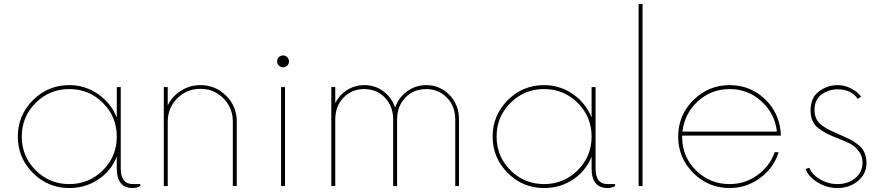

<svg xmlns="http://www.w3.org/2000/svg" viewBox="-20 -940 4458 970"><path d="M651.2 -10H688.8V0Q671.2 10 651.2 10Q570 10 570 -88.8V-148.8Q541.2 -76.2 476.2 -33.1Q411.2 10 330 10Q222.5 10 146.2 -66.2Q70 -142.5 70 -250Q70 -357.5 146.2 -433.8Q222.5 -510 330 -510Q410 -510 475 -465Q540 -420 570 -346.2V-500H590V-88.8Q590 -10 651.2 -10ZM160 -80Q230 -10 330 -10Q430 -10 500 -80Q570 -150 570 -250Q570 -350 500 -420Q430 -490 330 -490Q230 -490 160 -420Q90 -350 90 -250Q90 -150 160 -80Z M992.5 -510Q1068.8 -510 1122.5 -456.2Q1176.2 -402.5 1176.2 -326.2V0H1156.2V-326.2Q1156.2 -395 1108.8 -443.1Q1061.2 -491.2 992.5 -491.2Q923.8 -491.2 875.6 -443.1Q827.5 -395 827.5 -326.2V0H807.5V-500H827.5V-407.5Q850 -453.8 894.4 -481.9Q938.8 -510 992.5 -510Z M1431.2 -608.8Q1422.5 -600 1410 -600Q1397.5 -600 1388.8 -608.8Q1380 -617.5 1380 -630Q1380 -642.5 1388.8 -651.2Q1397.5 -660 1410 -660Q1422.5 -660 1431.2 -651.2Q1440 -642.5 1440 -630Q1440 -617.5 1431.2 -608.8ZM1400 0V-500H1420V0Z M2133.8 -510Q2202.5 -510 2250.6 -460.6Q2298.8 -411.2 2298.8 -336.2V0H2280V-336.2Q2280 -403.8 2237.5 -446.9Q2195 -490 2132.5 -490Q2070 -490 2028.1 -446.9Q1986.2 -403.8 1986.2 -336.2V0H1966.2V-336.2Q1966.2 -403.8 1924.4 -446.9Q1882.5 -490 1820 -490Q1757.5 -490 1715.6 -446.9Q1673.8 -403.8 1673.8 -336.2V0H1653.8V-500H1673.8V-418.8Q1695 -461.2 1734.4 -485.6Q1773.8 -510 1821.2 -510Q1875 -510 1916.9 -478.8Q1958.8 -447.5 1976.2 -396.2Q1993.8 -447.5 2036.9 -478.8Q2080 -510 2133.8 -510Z M3050 -10H3087.5V0Q3070 10 3050 10Q2968.8 10 2968.8 -88.8V-148.8Q2940 -76.2 2875 -33.1Q2810 10 2728.8 10Q2621.2 10 2545 -66.2Q2468.8 -142.5 2468.8 -250Q2468.8 -357.5 2545 -433.8Q2621.2 -510 2728.8 -510Q2808.8 -510 2873.8 -465Q2938.8 -420 2968.8 -346.2V-500H2988.8V-88.8Q2988.8 -10 3050 -10ZM2558.8 -80Q2628.8 -10 2728.8 -10Q2828.8 -10 2898.8 -80Q2968.8 -150 2968.8 -250Q2968.8 -350 2898.8 -420Q2828.8 -490 2728.8 -490Q2628.8 -490 2558.8 -420Q2488.8 -350 2488.8 -250Q2488.8 -150 2558.8 -80Z M3206.2 0V-920H3226.2V0Z M3925 -255H3426.2V-245Q3427.5 -146.2 3497.5 -78.1Q3567.5 -10 3666.2 -10Q3743.8 -10 3806.2 -55Q3868.8 -100 3893.8 -171.2H3913.8Q3888.8 -91.2 3820 -40.6Q3751.2 10 3666.2 10Q3558.8 10 3482.5 -66.2Q3406.2 -142.5 3406.2 -250Q3406.2 -357.5 3482.5 -433.8Q3558.8 -510 3666.2 -510Q3770 -510 3844.4 -439.4Q3918.8 -368.8 3925 -262.5ZM3427.5 -275H3905Q3895 -366.2 3826.9 -428.1Q3758.8 -490 3666.2 -490Q3573.8 -490 3506.2 -428.8Q3438.8 -367.5 3427.5 -275Z M4211.2 10Q4157.5 10 4111.2 -18.1Q4065 -46.2 4050 -86.2L4068.8 -92.5Q4081.2 -58.8 4122.5 -34.4Q4163.8 -10 4211.2 -10Q4263.8 -10 4300.6 -40Q4337.5 -70 4337.5 -120Q4337.5 -152.5 4317.5 -177.5Q4297.5 -202.5 4275.6 -213.8Q4253.8 -225 4212.5 -241.2Q4180 -253.8 4161.2 -263.1Q4142.5 -272.5 4119.4 -288.8Q4096.2 -305 4085.6 -328.1Q4075 -351.2 4075 -382.5Q4075 -446.2 4117.5 -478.1Q4160 -510 4211.2 -510Q4247.5 -510 4280 -493.1Q4312.5 -476.2 4330 -452.5L4313.8 -440Q4280 -488.8 4212.5 -488.8Q4166.2 -488.8 4130.6 -462.5Q4095 -436.2 4095 -385Q4095 -358.8 4104.4 -339.4Q4113.8 -320 4135 -305Q4156.2 -290 4171.9 -282.5Q4187.5 -275 4218.8 -261.2Q4253.8 -246.2 4271.2 -237.5Q4288.8 -228.8 4312.5 -211.2Q4336.2 -193.8 4346.9 -170Q4357.5 -146.2 4357.5 -115Q4357.5 -62.5 4315 -26.2Q4272.5 10 4211.2 10Z"/></svg>

Font: Now Thin
Style: Regular
Weight: 250
Designer: Alfredo Marco Pradil
Foundry: Alfredo Marco Pradil
Version: Version 1.002;PS 001.002;hotconv 1.0.88;makeotf.lib2.5.64775